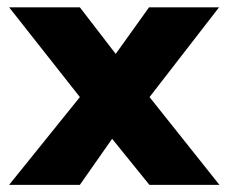

<svg xmlns="http://www.w3.org/2000/svg" viewBox="-20 -516 638 536"><path d="M5.5 0 203 -245 5.5 -495.5H203L303 -365.5L396 -495.5H591.5L397.5 -245L592.5 0H397L293 -128.5L203 0Z"/></svg>

Font: Karla ExtraBold
Style: Regular
Weight: 800
Designer: Jonathan Pinhorn
Version: Version 2.001